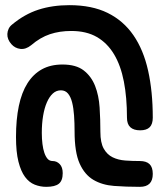

<svg xmlns="http://www.w3.org/2000/svg" viewBox="-20 -714 640 744"><path d="M523 -209Q498 -209 485 -221Q472 -233 472 -258Q472 -336 460 -398Q448 -460 422 -503.5Q396 -547 355.5 -570.5Q315 -594 256 -594Q211 -594 173.5 -581.5Q136 -569 101 -539Q80 -522 59 -524.5Q38 -527 24 -543Q16 -552 12 -562Q8 -572 8.5 -582.5Q9 -593 13.5 -602.5Q18 -612 27 -619Q75 -659 129 -676.5Q183 -694 249 -694Q336 -694 397 -664Q458 -634 497 -577.5Q536 -521 554 -440Q572 -359 572 -258Q572 -233 560 -221Q548 -209 523 -209ZM522 10Q468 10 422 6.5Q376 3 342 -17Q308 -37 288.5 -80.5Q269 -124 269 -205Q269 -237 267 -266Q265 -295 259.5 -317Q254 -339 243.5 -351.5Q233 -364 216 -364Q198 -364 184.5 -351.5Q171 -339 161.5 -317Q152 -295 147 -265Q142 -235 142 -199Q142 -176 144.5 -156Q147 -136 152 -121.5Q157 -107 164.5 -98.5Q172 -90 184 -90Q200 -90 211.5 -78Q223 -66 223 -43Q223 -14 208 -2Q193 10 159 10Q136 10 114.5 1.5Q93 -7 77 -28.5Q61 -50 51.5 -87.5Q42 -125 42 -183Q42 -251 53 -303.5Q64 -356 86.5 -391.5Q109 -427 142.5 -445.5Q176 -464 222 -464Q275 -464 304.5 -441Q334 -418 348.5 -381Q363 -344 366 -297.5Q369 -251 369 -203Q369 -161 382 -138Q395 -115 416.5 -104.5Q438 -94 465.5 -92Q493 -90 522 -90Q547 -90 559.5 -78Q572 -66 572 -40Q572 -15 559.5 -2.5Q547 10 522 10Z"/></svg>

Font: Maple Mono Medium
Style: Regular
Weight: 500
Monospace: yes
Designer: subframe7536
Version: Version 7.000